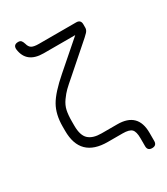

<svg xmlns="http://www.w3.org/2000/svg" viewBox="-226 -865 981 1129"><g transform="rotate(-30 265.0 -300.5)"><path d="M60 -735Q57 -768 91 -768Q104 -768 110.5 -761Q117 -754 122 -738Q128 -714 143 -705.5Q158 -697 191 -697H444Q475 -697 475 -666V-643Q475 -628 463 -614.5Q451 -601 402 -559L263 -437Q221 -401 202.5 -383Q184 -365 164 -337Q144 -309 137.5 -279Q131 -249 131 -205V-176Q131 -110 160 -83.5Q189 -57 247 -57H354Q493 -57 493 81V136Q493 167 462 167Q431 167 431 136V82Q431 37 415 21Q399 5 354 5H254Q69 5 69 -177V-206Q69 -288 101 -344.5Q133 -401 222 -478L402 -635H188Q73 -635 60 -735Z"/></g></svg>

Font: Jura Medium
Style: Regular
Weight: 500
Designer: Daniel Johnson, Alexei Vanyashin
Foundry: Daniel Johnson
Version: Version 5.103